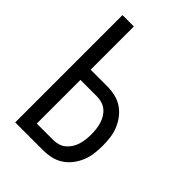

<svg xmlns="http://www.w3.org/2000/svg" viewBox="-215 -832 930 930"><g transform="rotate(45 250.0 -367.5)"><path d="M64 0V-735H142V-439H254Q282 -439 309 -433Q336 -427 359 -412Q382 -397 399 -375Q416 -353 426.5 -327.5Q437 -302 440.5 -274.5Q444 -247 444 -220Q444 -192 440.5 -164.5Q437 -137 426.5 -111.5Q416 -86 399 -64Q382 -42 359 -27Q336 -12 309 -6Q282 0 254 0ZM142 -70H254Q272 -70 289 -75Q306 -80 319.5 -91.5Q333 -103 342.5 -118Q352 -133 357 -150Q362 -167 364 -184.5Q366 -202 366 -220Q366 -237 364 -254.5Q362 -272 357 -289Q352 -306 342.5 -321.5Q333 -337 319.5 -348Q306 -359 289 -364Q272 -369 254 -369H142Z"/></g></svg>

Font: Iosevka SS04
Style: Regular
Weight: 400
Monospace: yes
Designer: Belleve Invis
Foundry: Belleve Invis
Version: Version 19.0.0; ttfautohint (v1.8.4)